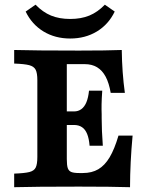

<svg xmlns="http://www.w3.org/2000/svg" viewBox="-20 -779 626 799"><path d="M135.4 -125.8V-445.2Q135.4 -475 128.4 -488.7Q121.4 -502.4 101.9 -507.7Q82.4 -512.9 39 -514.5V-571Q123.1 -568.5 308.3 -568.5Q425.5 -568.5 486.7 -571Q487.9 -477.1 499.6 -392.4H440.7Q433.8 -433.3 419.8 -459.6Q405.8 -485.9 384.2 -499Q362.7 -512.1 332.6 -512.1H258V-117.1Q258 -91.2 262 -79.4Q266 -67.7 276.7 -63.3Q287.4 -58.9 310.4 -58.9H324.6Q362.2 -58.9 389.1 -74.7Q416 -90.5 436.2 -124.3Q456.4 -158.1 473 -214.6H531.8Q521.4 -103.4 521.1 0Q444.8 -2.4 308.3 -2.4Q123.1 -2.4 39 0V-56.5Q82.8 -58.1 102.3 -63.1Q121.9 -68.1 128.6 -81.8Q135.4 -95.5 135.4 -125.8ZM233.8 -315.3H357.1V-258.9H233.8ZM288.1 -258.9V-315.3Q305.7 -315.3 318.6 -324.9Q331.6 -334.4 339.6 -353.6Q347.5 -372.8 350.4 -401.6H405.5Q403.1 -367.7 402.7 -344.8Q402.3 -321.8 403.1 -304V-287.1Q403.1 -236.6 407.9 -172.6H352.8Q350.4 -202.6 342.6 -221.6Q334.9 -240.6 321.3 -249.7Q307.7 -258.9 288.1 -258.9ZM86.8 -730.9 127.9 -759.5Q158.1 -728.3 192.4 -714.2Q226.7 -700.1 272.1 -700.1Q317.5 -700.1 351.8 -714.2Q386.1 -728.3 416.3 -759.5L457.4 -730.9Q431.8 -677.6 383.3 -648.1Q334.8 -618.7 272.1 -618.7Q209.4 -618.7 160.9 -648.1Q112.5 -677.6 86.8 -730.9Z"/></svg>

Font: Playfair Micro SmCond SmLight
Style: Regular
Weight: 360
Width: 4
Designer: Claus Eggers Sørensen
Foundry: Claus Eggers Sørensen
Version: Version 2.100;Glyphs 3.2 (3219)